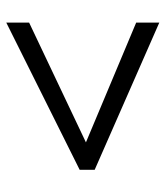

<svg xmlns="http://www.w3.org/2000/svg" viewBox="22 -668 528 612"><g transform="rotate(-90 286.0 -362.0)"><path d="M520 -118.2 50.8 -324.2V-372.1L520 -606V-533.2L138.2 -352.1L520 -191.9Z"/></g></svg>

Font: Open Sans ACDW
Style: acdw
Weight: 400
Foundry: Ascender Corporation
Version: Version 1.10